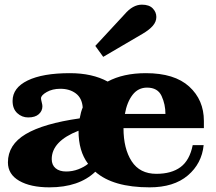

<svg xmlns="http://www.w3.org/2000/svg" viewBox="-20 -794 925 824"><path d="M389 -597 515 -733Q550 -774 589 -774Q620 -774 635.5 -758Q651 -742 651 -721Q651 -701 636 -683.5Q621 -666 592 -649L423 -550ZM14 -97Q14 -173 90.5 -218.5Q167 -264 322 -286Q327 -314 335 -333Q332 -373 305.5 -393Q279 -413 239 -413Q205 -413 180.5 -399Q156 -385 156 -372Q156 -367 159 -355.5Q162 -344 162 -338Q162 -318 146.5 -304Q131 -290 101 -290Q74 -290 54 -308.5Q34 -327 34 -361Q34 -417 98.5 -448.5Q163 -480 280 -480Q376 -480 442 -444Q509 -480 606 -480Q729 -480 792 -422.5Q855 -365 855 -275V-244H510Q510 -156 545 -102Q580 -48 651 -48Q716 -48 755 -77Q794 -106 807 -171H854Q846 -92 786 -41Q726 10 622 10Q465 10 389 -57Q319 10 192 10Q111 10 62.5 -18Q14 -46 14 -97ZM690 -305Q690 -346 673.5 -382Q657 -418 611 -418Q573 -418 549 -387Q525 -356 516 -305ZM358 -91Q317 -145 317 -233Q202 -188 202 -111Q202 -86 218.5 -72Q235 -58 264 -58Q291 -58 316 -67.5Q341 -77 358 -91Z"/></svg>

Font: Taviraj ExtraBold
Style: Regular
Weight: 800
Designer: Katatrad Team
Foundry: CadsonDemak
Version: Version 1.001